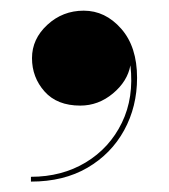

<svg xmlns="http://www.w3.org/2000/svg" viewBox="-20 -188 316 360"><path d="M40 -79Q40 -115 68.8 -141.5Q97.5 -168 137 -168Q177.5 -168 207.2 -134.2Q237 -100.5 237 -42Q237 12 212.8 56.2Q188.5 100.5 144 126.5Q99.5 152.5 38 152.5V143.5Q96 143.5 140.8 116.5Q185.5 89.5 208.5 42.2Q231.5 -5 224.5 -65.5Q219 -35.5 191.8 -12.8Q164.5 10 130.5 10Q87 10 63.5 -16.5Q40 -43 40 -79Z"/></svg>

Font: Bodoni* 24pt
Style: Bold
Weight: 700
Version: Version 2.3